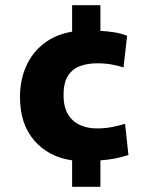

<svg xmlns="http://www.w3.org/2000/svg" viewBox="-20 -708 577 740"><path d="M475 -111Q453 -103 425 -97.5Q397 -92 367 -90V12H258V-90Q167 -103 112 -166.5Q57 -230 57 -334Q57 -398 80 -451Q103 -504 148 -539.5Q193 -575 258 -586V-688H367V-589Q391 -588 420 -583.5Q449 -579 470 -570L456 -448Q438 -454 412.5 -459Q387 -464 354 -464Q320 -464 290.5 -454Q261 -444 243 -417.5Q225 -391 225 -342Q225 -293 243.5 -265Q262 -237 291 -225Q320 -213 352 -213Q384 -213 412.5 -218.5Q441 -224 462 -231Z"/></svg>

Font: Murecho
Style: Bold
Weight: 700
Designer: Neil Summerour
Foundry: Positype
Version: Version 1.010; ttfautohint (v1.8.3)